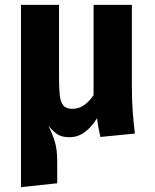

<svg xmlns="http://www.w3.org/2000/svg" viewBox="-20 -551 640 792"><path d="M524 -531V-188.5Q524 -137.5 527.5 -90.2Q531 -43 536.5 0L394 14Q390.5 -0.5 386.8 -20.5Q383 -40.5 380.5 -63.5Q359 -28 330.2 -6.5Q301.5 15 266 15Q238 15 219.8 4.8Q201.5 -5.5 179.5 -33Q197 2.5 206.5 34.5Q216 66.5 216 115V205L66.5 221V-531H223.5V-229Q223.5 -187 226.5 -158.8Q229.5 -130.5 241 -116.2Q252.5 -102 278.5 -102Q305 -102 327 -117.5Q349 -133 366 -158.5V-531Z"/></svg>

Font: Fira Code Light
Style: Bold
Weight: 700
Monospace: yes
Version: Version 5.002